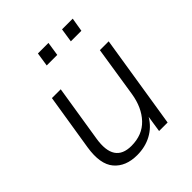

<svg xmlns="http://www.w3.org/2000/svg" viewBox="-193 -810 940 940"><g transform="rotate(-45 276.5 -340.0)"><path d="M215 8Q136 8 95 -40.5Q54 -89 70 -191L117 -485H178L131 -190Q108 -44 227 -44Q303 -44 349 -92.5Q395 -141 408 -222L449 -485H510L433 0H374L387 -85Q360 -40 315.5 -16Q271 8 215 8ZM379 -616 390 -688H464L452 -616ZM212 -616 223 -688H296L285 -616Z"/></g></svg>

Font: Nunito Sans Light
Style: Italic
Weight: 300
Italic angle: -9°
Designer: Vernon Adams
Foundry: Vernon Adams
Version: Version 3.006; ttfautohint (v1.8.3)